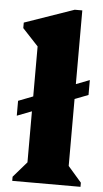

<svg xmlns="http://www.w3.org/2000/svg" viewBox="-54 -800 449 835"><g transform="rotate(5 170.0 -382.5)"><path d="M32 0V-18L91 -86V-592L22 -666V-690L238 -765H271V-86L330 -18V0ZM27 -284V-349L330 -466V-401Z"/></g></svg>

Font: Platypi ExtraBold
Style: Regular
Weight: 800
Designer: David Sargent
Foundry: Bolt Cutter Type
Version: Version 1.200; ttfautohint (v1.8.4.7-5d5b)